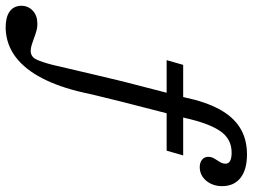

<svg xmlns="http://www.w3.org/2000/svg" viewBox="-264 -547 863 655"><g transform="rotate(90 167.5 -219.5)"><path d="M117.7 -206.5 172.6 -419.4Q187.1 -488.7 212.5 -535.9Q237.9 -583.1 276.2 -606.9Q314.5 -630.6 366.9 -630.6Q418.5 -630.6 446.8 -608.5Q475 -586.3 475 -546Q475 -513.7 456.5 -491.5Q437.9 -469.4 409.7 -469.4Q394.4 -469.4 384.7 -477.4Q375 -485.5 375 -498.4Q375 -509.7 381 -519.4Q387.1 -529 392.7 -538.3Q398.4 -547.6 398.4 -557.3Q398.4 -578.2 360.5 -578.2Q313.7 -578.2 287.1 -539.1Q260.5 -500 242.7 -420.2L187.9 -206.5ZM45.2 -356.5 61.3 -412.9H370.2L354 -356.5ZM164.5 -111.3 155.6 -71.8Q137.1 9.7 106.9 68.1Q76.6 126.6 34.7 158.5Q-7.3 190.3 -61.3 192.7Q-98.4 193.5 -118.5 180.6Q-138.7 167.7 -140.3 141.9Q-141.1 117.7 -125 101.6Q-108.9 85.5 -83.1 84.7Q-68.5 83.9 -55.6 87.5Q-42.7 91.1 -31 95.6Q-19.4 100 -7.7 103.6Q4 107.3 14.5 107.3Q33.9 106.5 42.7 88.3Q51.6 70.2 61.3 32.3L94.4 -108.9L117.7 -206.5H187.9Z"/></g></svg>

Font: Playfair 5pt SemiExpanded Light
Style: Italic
Weight: 300
Width: 6
Italic angle: -15.6°
Designer: Claus Eggers Sørensen
Foundry: Claus Eggers Sørensen
Version: Version 2.203